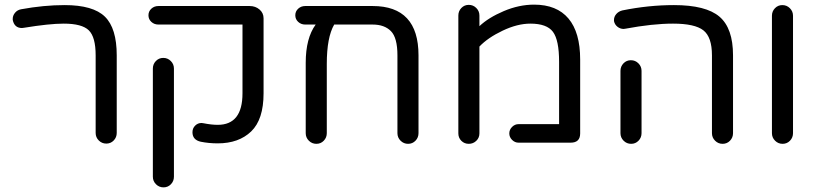

<svg xmlns="http://www.w3.org/2000/svg" viewBox="-20 -616 3532 829"><path d="M83 -496Q81 -496 78.5 -495.5Q76 -495 75 -495Q42 -495 35 -530V-535Q35 -549 45 -561Q55 -573 71 -576Q169 -594 259 -594Q382 -594 433 -544Q484 -494 484 -377V-42Q484 -23 471 -9.5Q458 4 439 4Q420 4 406.5 -9.5Q393 -23 393 -42V-377Q393 -456 363.5 -485Q334 -514 255 -514Q193 -514 83 -496Z M731 -320V147Q731 166 718 179.5Q705 193 686 193Q667 193 653.5 179.5Q640 166 640 147V-320Q640 -339 653 -352.5Q666 -366 685 -366Q704 -366 717.5 -352.5Q731 -339 731 -320ZM1058 -590Q1083 -590 1100.5 -575Q1118 -560 1118 -537V-213Q1118 -100 1064.5 -48.5Q1011 3 920 3Q882 3 847 -4Q811 -12 811 -45Q811 -62 822.5 -73.5Q834 -85 850 -85Q855 -85 858 -84Q893 -77 920 -77Q1027 -77 1027 -213V-510H664Q646 -510 633.5 -521.5Q621 -533 621 -550Q621 -567 633.5 -578.5Q646 -590 664 -590Z M1589 -590Q1787 -590 1787 -377V-41Q1787 -22 1774 -8.5Q1761 5 1742 5Q1723 5 1709.5 -8.5Q1696 -22 1696 -41V-377Q1696 -453 1668 -481.5Q1640 -510 1589 -510H1423Q1391 -455 1391 -340V-41Q1391 -22 1378 -8.5Q1365 5 1346 5Q1327 5 1313.5 -8.5Q1300 -22 1300 -41V-345Q1300 -451 1343 -510H1298Q1280 -510 1267.5 -521.5Q1255 -533 1255 -550Q1255 -567 1267.5 -578.5Q1280 -590 1298 -590Z M2286 -596Q2384 -596 2434.5 -536Q2485 -476 2485 -359V-40Q2485 0 2444 0H2219Q2203 0 2191 -12Q2179 -24 2179 -40Q2179 -56 2191 -68Q2203 -80 2219 -80H2394V-349Q2394 -443 2367.5 -478.5Q2341 -514 2270 -514Q2214 -514 2150 -483.5Q2086 -453 2050 -415V-40Q2050 -21 2036.5 -8Q2023 5 2004 5Q1985 5 1972 -8Q1959 -21 1959 -40V-549Q1959 -568 1972 -581.5Q1985 -595 2004 -595Q2023 -595 2036.5 -581.5Q2050 -568 2050 -549V-503Q2089 -540 2155 -568Q2221 -596 2286 -596Z M2750 -310V-41Q2750 -22 2737 -8.5Q2724 5 2705 5Q2686 5 2672.5 -8.5Q2659 -22 2659 -41V-310Q2659 -329 2672 -342.5Q2685 -356 2704 -356Q2723 -356 2736.5 -342.5Q2750 -329 2750 -310ZM2680 -492Q2678 -492 2676 -491.5Q2674 -491 2673 -491Q2658 -491 2646 -500.5Q2634 -510 2631 -525V-530Q2631 -544 2641 -555.5Q2651 -567 2667 -571Q2780 -594 2890 -594Q3028 -594 3086.5 -544Q3145 -494 3145 -377V-41Q3145 -22 3132 -8.5Q3119 5 3100 5Q3081 5 3067.5 -8.5Q3054 -22 3054 -41V-377Q3054 -456 3017 -485Q2980 -514 2886 -514Q2798 -514 2680 -492Z M3404 -548V-41Q3404 -22 3391 -8.5Q3378 5 3359 5Q3340 5 3326.5 -8.5Q3313 -22 3313 -41V-548Q3313 -567 3326 -580.5Q3339 -594 3358 -594Q3377 -594 3390.5 -580.5Q3404 -567 3404 -548Z"/></svg>

Font: VarelaRound
Style: Regular
Weight: 400
Designer: Joe Prince, Avraham Cornfeld
Foundry: Joe Prince, Avraham Cornfeld
Version: Version 2.000;PS 002.000;hotconv 1.0.88;makeotf.lib2.5.64775